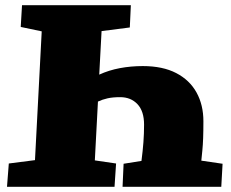

<svg xmlns="http://www.w3.org/2000/svg" viewBox="-20 -721 893 741"><path d="M363 -433Q400 -450 442.5 -458Q485 -466 531 -466Q608 -466 660 -439Q712 -412 738.5 -364Q765 -316 765 -253Q765 -215 764 -188Q763 -161 761 -141Q759 -121 757 -101L839 -89L834 0H453L457 -89L526 -100Q531 -139 533.5 -172Q536 -205 536 -240Q536 -292 510.5 -319Q485 -346 444 -346Q415 -346 395 -341.5Q375 -337 358 -329L346 -102L428 -90L422 0H7L14 -90L115 -103L141 -600L60 -617L65 -701H485L481 -615L372 -601Z"/></svg>

Font: Literata Black
Style: Italic
Weight: 900
Italic angle: -2°
Designer: Latin by Veronika Burian and Jose Scaglione. Greek by Irene Vlachou. Cyrillic by Vera Evstafieva
Foundry: TypeTogether
Version: Version 3.002